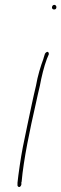

<svg xmlns="http://www.w3.org/2000/svg" viewBox="-20 -729 252 790"><path d="M194 -700C193 -695 196 -690 202 -690C208 -690 211 -692 212 -698C213 -703 209 -709 204 -709C199 -709 195 -706 194 -700ZM128 -376C122 -352 117 -328 111 -301C105 -274 99 -246 93 -216L74 -124C66 -84 55 -8 52 23V34C52 36 52 36 55 39C61 44 67 36 68 30V20L69 19C77 -73 103 -196 127 -301C133 -328 138 -352 144 -376C151 -414 161 -455 173 -487L181 -506C181 -507 181 -509 180 -512C176 -520 168 -513 165 -508L159 -489V-488C147 -456 135 -417 128 -376Z"/></svg>

Font: Stray Cat
Style: ExLtCnObl
Weight: 200
Version: Version 1.0